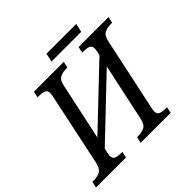

<svg xmlns="http://www.w3.org/2000/svg" viewBox="-224 -1028 1228 1228"><g transform="rotate(-45 389.5 -414.5)"><path d="M-24 0 -15 -42H-2Q30 -42 54 -54Q78 -66 88 -112L192 -604Q196 -620 196 -633Q196 -658 178.5 -665Q161 -672 133 -672H119L128 -714H398L389 -672H378Q346 -672 322.5 -660Q299 -648 290 -602L208 -220L590 -583L594 -604Q599 -623 599 -633Q599 -658 581.5 -665Q564 -672 536 -672H523L532 -714H803L794 -672H781Q750 -672 725.5 -660Q701 -648 692 -602L587 -110Q583 -94 583 -81Q583 -56 601 -49Q619 -42 646 -42H660L651 0H380L389 -42H400Q432 -42 456 -54Q480 -66 489 -112L572 -499L191 -136L185 -110Q181 -91 181 -81Q181 -56 198 -49Q215 -42 243 -42H256L247 0ZM344 -771 357 -829H626L613 -771Z"/></g></svg>

Font: Noto Serif SemiCondensed
Style: Italic
Weight: 400
Width: 4
Italic angle: -12°
Designer: Monotype Design Team
Foundry: Monotype Imaging Inc.
Version: Version 2.013